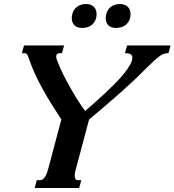

<svg xmlns="http://www.w3.org/2000/svg" viewBox="-20 -944 876 964"><path d="M373.5 -39.1H388.2L377.4 0H153.8L164.6 -39.1H179.2Q188 -39.1 194.6 -43.9Q201.2 -48.8 206.3 -56.4Q211.4 -64 214.8 -73.2Q218.3 -82.5 220.7 -91.3L288.1 -344.2Q264.2 -380.4 240.7 -418Q217.3 -455.6 196 -493.7Q174.8 -531.7 157.2 -569.6Q139.6 -607.4 127.4 -643.6Q120.6 -664.6 116.2 -670.7Q111.8 -676.8 105 -676.8H89.8L100.6 -715.8H301.8L291 -676.8H278.3Q271.5 -676.8 266.8 -672.6Q262.2 -668.5 262.2 -659.7Q262.2 -652.3 265.6 -643.6Q276.9 -612.8 294.2 -577.1Q311.5 -541.5 331.1 -506.8Q350.6 -472.2 370.6 -440.7Q390.6 -409.2 407.7 -386.7Q428.7 -405.3 454.6 -428Q480.5 -450.7 506.8 -475.3Q533.2 -500 558.1 -525.1Q583 -550.3 602.1 -574Q621.1 -597.7 632.8 -618.2Q644.5 -638.7 644.5 -653.8Q644.5 -665.5 636.2 -671.1Q627.9 -676.8 613.3 -676.8H607.4L618.2 -715.8H836.4L825.7 -676.8H820.3Q812 -676.8 803 -673.8Q793.9 -670.9 781.2 -661.9Q768.6 -652.8 750.5 -636.2Q732.4 -619.6 705.6 -592.8Q652.3 -538.6 582.8 -477.3Q513.2 -416 427.2 -343.8L359.9 -91.3Q357.9 -84 356.4 -76.7Q355 -69.3 355 -62.5Q355 -52.7 358.9 -45.9Q362.8 -39.1 373.5 -39.1ZM342.8 -872.1Q348.1 -896.5 367.2 -910.2Q386.2 -923.8 410.6 -923.8Q437.5 -923.8 451.2 -909.9Q464.8 -896 464.8 -874Q464.8 -856 459 -842.8Q453.1 -829.6 443.1 -820.8Q433.1 -812 420.2 -807.9Q407.2 -803.7 392.6 -803.7Q366.2 -803.7 353.3 -817.4Q340.3 -831.1 340.3 -853Q340.3 -860.8 342.8 -872.1ZM513.2 -872.1Q518.6 -896.5 537.6 -910.2Q556.6 -923.8 581.1 -923.8Q607.9 -923.8 621.6 -909.9Q635.3 -896 635.3 -874Q635.3 -856 629.4 -842.8Q623.5 -829.6 613.5 -820.8Q603.5 -812 590.6 -807.9Q577.6 -803.7 563 -803.7Q536.6 -803.7 523.7 -817.4Q510.7 -831.1 510.7 -853Q510.7 -860.8 513.2 -872.1Z"/></svg>

Font: Arian AMU Serif
Style: Bold Italic
Weight: 700
Italic angle: -15°
Designer: Ruben Hakobyan (Tarumian)
Foundry: Ruben Hakobyan (Tarumian)
Version: Version 1.002